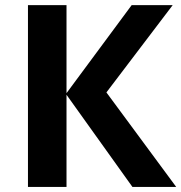

<svg xmlns="http://www.w3.org/2000/svg" viewBox="-20 -734 712 754"><path d="M241.2 0H89.8V-713.9H241.2V-368.2L497.1 -713.9H658.2L397.9 -371.1L671.9 0H500L241.2 -361.8Z"/></svg>

Font: NotoSans-Bold
Style: Bold
Weight: 700
Designer: Monotype Design team
Foundry: Monotype Imaging Inc.
Version: Version 1.04